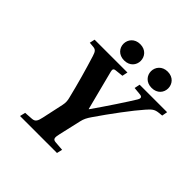

<svg xmlns="http://www.w3.org/2000/svg" viewBox="-223 -1063 1245 1245"><g transform="rotate(45 400.0 -440.5)"><path d="M538 -806C538 -768 566 -732 617 -732C669 -732 696 -768 696 -806C696 -844 669 -881 617 -881C566 -881 538 -844 538 -806ZM286 -806C286 -768 314 -732 365 -732C417 -732 444 -768 444 -806C444 -844 417 -881 365 -881C314 -881 286 -844 286 -806ZM127 -656 161 -653C183 -651 192 -642 202 -609C231 -516 260 -414 285 -311C290 -292 293 -273 287 -246L255 -98C247 -62 240 -44 211 -42L152 -38L143 0H482L491 -38L427 -43C399 -45 400 -62 408 -98L443 -251C449 -278 459 -297 477 -323C543 -420 638 -547 688 -603C715 -633 727 -647 764 -651L793 -654L800 -692H548L540 -654L593 -649C615 -647 618 -635 606 -615C576 -565 492 -438 428 -347H426L356 -619C352 -636 353 -646 373 -648L428 -654L436 -692H135Z"/></g></svg>

Font: Heuristica
Style: Bold Italic
Weight: 700
Italic angle: -13°
Version: Version 1.0.1